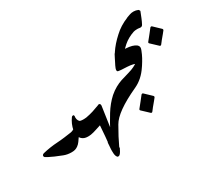

<svg xmlns="http://www.w3.org/2000/svg" viewBox="-194 -1110 1821 1664"><g transform="rotate(-30 716.5 -278.0)"><path d="M364 -182Q378 -182 385 -173.5Q392 -165 392 -154Q392 -127 373 -119Q357 -107 343.5 -87.5Q330 -68 317 -49.5Q304 -31 287 -19Q273 -9 258.5 -4.5Q244 0 223 0Q180 0 145 -14Q110 -28 74 -43Q43 -57 23.5 -67Q4 -77 -2 -82Q-8 -88 -8 -95Q-8 -103 -2.5 -107.5Q3 -112 10 -114Q42 -122 80.5 -128Q119 -134 156 -136Q191 -138 230 -143Q269 -148 302 -153Q326 -158 343 -173Q352 -182 364 -182Z M401 -255Q400 -253 400 -249.5Q400 -246 400 -243Q400 -228 407 -214.5Q414 -201 424 -199Q436 -196 451 -196Q459 -196 467.5 -196.5Q476 -197 484 -198Q522 -205 555.5 -215.5Q589 -226 622 -239Q625 -241 627.5 -242Q630 -243 632 -243Q648 -243 648 -226Q648 -223 648.5 -222Q649 -221 648 -219L611 35Q617 38 616 44L601 179Q598 184 597 186Q575 233 557 233Q541 233 536.5 212Q532 191 532 170Q532 132 536 96.5Q540 61 543 25Q545 -1 547 -27.5Q549 -54 551 -80Q526 -73 499 -63.5Q472 -54 443 -49Q435 -48 427 -47.5Q419 -47 413 -47Q373 -47 350.5 -70.5Q328 -94 328 -128Q328 -136 328.5 -141.5Q329 -147 330 -154Q336 -187 348 -214Q360 -241 376 -263Q382 -271 389 -271Q398 -271 399.5 -268.5Q401 -266 401 -258Z M1080 -69Q1087 -62 1082 -53Q1072 -40 1062 -28Q1052 -16 1042 -4Q1032 8 1027 14Q1022 20 1017.5 26.5Q1013 33 1003 45Q1000 49 995 49.5Q990 50 986 46L919 -17Q912 -24 918 -32Q938 -57 957.5 -81Q977 -105 996 -130Q999 -134 1004.5 -135Q1010 -136 1014 -132Z M598 175Q597 177 597 178.5Q597 180 595 182Q588 198 577 214Q566 230 555.5 233Q545 236 536 215Q532 204 531 190.5Q530 177 530 162Q530 154 530.5 144.5Q531 135 532 125L535 83L589 19Q594 13 600 14Q637 -58 680.5 -128.5Q724 -199 781 -251Q797 -265 813.5 -276.5Q830 -288 846 -297Q878 -315 910 -325.5Q942 -336 979 -346L989 -349Q1012 -356 1026 -361Q1040 -366 1052 -372Q1064 -378 1081 -388Q1077 -390 1072.5 -391.5Q1068 -393 1063 -394Q1043 -399 1011 -401Q979 -403 953 -404Q946 -405 939 -405.5Q932 -406 927 -407Q914 -408 912.5 -417.5Q911 -427 915.5 -440Q920 -453 926 -464.5Q932 -476 934 -480Q943 -499 953 -518L970 -551Q974 -560 983 -557Q1004 -552 1027.5 -549.5Q1051 -547 1079 -545Q1147 -541 1178 -517Q1185 -511 1189 -504Q1193 -497 1193 -486Q1193 -481 1191 -475Q1189 -469 1187 -463Q1174 -429 1159 -401.5Q1144 -374 1125 -345L1116 -332Q1089 -291 1054 -259.5Q1019 -228 975 -208Q747 -103 693 -7Q666 39 642.5 84Q619 129 597 176Z M1437 -534Q1444 -527 1439 -518Q1429 -505 1419 -493Q1409 -481 1399 -469Q1389 -457 1384 -451Q1379 -445 1374.5 -438.5Q1370 -432 1360 -420Q1357 -416 1352 -415.5Q1347 -415 1343 -419L1276 -482Q1269 -489 1275 -497Q1295 -522 1314.5 -546Q1334 -570 1353 -595Q1356 -599 1361.5 -600Q1367 -601 1371 -597Z M980 -531Q964 -531 969 -543Q974 -555 979 -563Q1000 -595 1026 -624.5Q1052 -654 1083 -682Q1141 -737 1223 -770V-771Q1241 -777 1257.5 -783Q1274 -789 1296 -789Q1318 -789 1341 -779L1347 -771Q1348 -770 1349.5 -766Q1351 -762 1349 -760Q1338 -732 1327 -704.5Q1316 -677 1302 -651Q1292 -633 1264 -640Q1260 -641 1254 -641H1244Q1226 -641 1208 -636H1209Q1147 -615 1102 -576Q1092 -566 1080 -555.5Q1068 -545 1059 -535Q1055 -531 1051 -531Z"/></g></svg>

Font: Aref Ruqaa Ink
Style: Bold
Weight: 700
Designer: Abdullah Aref
Version: Version 1.005